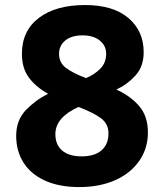

<svg xmlns="http://www.w3.org/2000/svg" viewBox="-20 -737 658 770"><path d="M446.8 -377.9Q504.9 -351.1 539.1 -310.5Q573.2 -270 573.2 -206.1Q573.2 -142.1 538.6 -92Q503.9 -42 441.9 -14.4Q379.9 13.2 297.9 13.2Q216.8 13.2 159.9 -12.9Q103 -39.1 74 -85.4Q44.9 -131.8 44.9 -191.9Q44.9 -255.9 84.5 -296.4Q124 -336.9 172.9 -360.8Q123 -388.7 95.5 -426.3Q67.9 -463.9 67.9 -521Q67.9 -613.8 136 -665.3Q204.1 -716.8 320.8 -716.8Q433.6 -716.8 494.9 -664.8Q556.2 -612.8 556.2 -527.8Q556.2 -470.2 523.2 -434.1Q490.2 -397.9 446.8 -377.9ZM325.2 -423.8Q357.4 -437 381.6 -460.9Q405.8 -484.9 405.8 -521Q405.8 -554.2 379.9 -574.7Q354 -595.2 311 -595.2Q267.1 -595.2 241.9 -574.7Q216.8 -554.2 216.8 -521Q216.8 -485.8 244.4 -464.8Q272 -443.8 325.2 -423.8ZM294.9 -308.1Q202.1 -266.1 202.1 -199.2Q202.1 -156.2 229.5 -133.1Q256.8 -109.9 308.1 -109.9Q358.9 -109.9 387 -134Q415 -158.2 415 -202.1Q415 -240.2 385 -262.7Q355 -285.2 294.9 -308.1Z"/></svg>

Font: Kadwa
Style: Bold
Weight: 700
Designer: Sol Matas
Foundry: Sol Matas
Version: Version 1.001;PS 001.000;hotconv 1.0.70;makeotf.lib2.5.58329